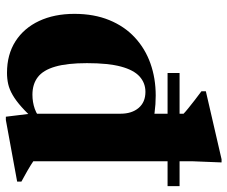

<svg xmlns="http://www.w3.org/2000/svg" viewBox="-82 -696 795 672"><g transform="rotate(90 316.0 -360.5)"><path d="M378.5 -384Q378.5 -424 358.2 -447.8Q338 -471.5 302 -471.5Q271 -471.5 248.2 -451Q225.5 -430.5 213.5 -385.8Q201.5 -341 201.5 -267Q201.5 -197.5 213.8 -155.5Q226 -113.5 250.5 -94.8Q275 -76 312 -76Q338 -76 361.5 -84.2Q385 -92.5 404.5 -111.5L406.5 -90.5Q378 -58.5 355.2 -38.2Q332.5 -18 313 -6.8Q293.5 4.5 274.8 8.8Q256 13 235.5 13Q171.5 13 125.2 -16.5Q79 -46 54 -99.2Q29 -152.5 29 -223Q29 -291.5 50.8 -344.8Q72.5 -398 111.5 -434.2Q150.5 -470.5 202.5 -489Q254.5 -507.5 315 -507.5Q345.5 -507.5 375 -503.5Q404.5 -499.5 433.8 -491Q463 -482.5 491.5 -468.5L378.5 -462V-605Q372.5 -611 359.5 -621.5Q346.5 -632 330.8 -644.2Q315 -656.5 300 -667.5V-683L538 -738H549L545 -638V-79Q550 -75.5 558.5 -70.2Q567 -65 577.2 -59Q587.5 -53 597.8 -47.5Q608 -42 616 -37.5V-22.5L400.5 17H389L378.5 -69ZM236 -549V-591H632V-549Z"/></g></svg>

Font: Newsreader 60pt
Style: Bold
Weight: 700
Designer: Hugues Gentile
Foundry: Production Type
Version: Version 1.003